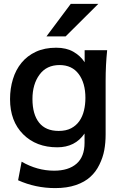

<svg xmlns="http://www.w3.org/2000/svg" viewBox="-20 -757 652 979"><path d="M279.3 -89.4Q316.9 -89.4 342.8 -103Q368.7 -116.7 384.8 -139.9Q400.9 -163.1 408.2 -193.6Q415.5 -224.1 415.5 -257.8Q415.5 -333.5 381.3 -379.4Q347.2 -425.3 283.7 -425.3Q217.3 -425.3 181.6 -376.5Q145.5 -327.6 145.5 -252.4Q145.5 -174.3 179.2 -131.8Q212.9 -89.4 279.3 -89.4ZM261.7 202.1Q161.1 202.1 72.3 162.1L90.3 67.4Q169.9 113.3 255.9 113.3Q329.6 113.3 370.4 77.6Q411.1 42 411.1 -28.8V-76.2Q363.3 -5.9 272 -5.9Q164.6 -5.9 98.1 -72.3Q31.2 -139.2 31.2 -251.5Q31.2 -305.7 45.9 -353.5Q60.5 -401.4 89.8 -437Q119.1 -472.7 163.3 -493.2Q207.5 -513.7 266.6 -513.7Q318.4 -513.7 354.5 -492.9Q390.6 -472.2 411.6 -439.5V-501H526.4Q522.5 -462.9 520.5 -424.1Q518.6 -385.3 518.6 -345.7V-71.8Q518.6 -28.8 511.7 8.5Q504.9 45.9 486.8 82.5Q469.2 119.1 440.9 144.5Q412.6 170.9 367.2 186.5Q321.8 202.1 261.7 202.1ZM216.8 -571.3 340.8 -737.3H481.4L314.5 -571.3Z"/></svg>

Font: Ride Light
Style: Bold
Weight: 600
Version: Version 3.000